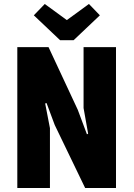

<svg xmlns="http://www.w3.org/2000/svg" viewBox="-20 -945 671 965"><path d="M482 -868 350 -743H282L150 -868L205 -925L316 -844L427 -925ZM563 -708V0H408L255 -317L214 -427L207 -425L231 -301V0H67V-708H224L371 -393L417 -270L423 -273L400 -402V-708Z"/></svg>

Font: Magra
Style: Bold
Weight: 600
Designer: Viviana Monsalve
Foundry: Viviana Monsalve
Version: Version 1.001